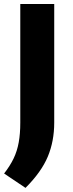

<svg xmlns="http://www.w3.org/2000/svg" viewBox="-28 -760 362 956"><path d="M99 175.5 -7.5 104Q22 66 39.8 29Q57.5 -8 65.2 -51Q73 -94 73 -149V-740H242V-149.5Q242 -57 210 19.8Q178 96.5 99 175.5Z"/></svg>

Font: Encode Sans SemiExpanded SemiExpanded
Style: Bold
Weight: 700
Width: 6
Designer: Multiple Designers
Foundry: Impallari Type
Version: Version 3.000; ttfautohint (v1.8.3) -l 8 -r 50 -G 200 -x 14 